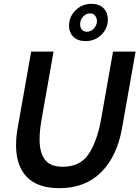

<svg xmlns="http://www.w3.org/2000/svg" viewBox="-20 -970 729 1004"><path d="M64 -210Q64 -255 72 -299L143 -700H260L197 -343Q187 -287 187 -240Q187 -172 215 -135Q243 -98 309 -98Q398 -98 442.5 -163Q487 -228 508 -343L571 -700H689L618 -299Q592 -152 508.5 -69Q425 14 290 14Q177 14 120.5 -44.5Q64 -103 64 -210ZM341 -835Q341 -883 375.5 -916.5Q410 -950 458 -950Q499 -950 521.5 -927Q544 -904 544 -869Q544 -821 510 -788Q476 -755 428 -755Q387 -755 364 -777.5Q341 -800 341 -835ZM487 -861Q486 -878 476.5 -889Q467 -900 451 -900Q430 -900 414.5 -883Q399 -866 399 -843Q399 -825 409 -814.5Q419 -804 434 -804Q456 -804 471.5 -821.5Q487 -839 487 -861Z"/></svg>

Font: Cabin SemiBold
Style: Italic
Weight: 600
Italic angle: -7°
Designer: Pablo Impallari
Foundry: Pablo Impallari. http://www.impallari.com Igino Marini. http://www.ikern.com
Version: Version 2.200